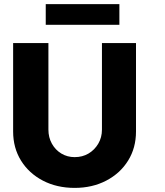

<svg xmlns="http://www.w3.org/2000/svg" viewBox="-20 -910 805 936"><path d="M44 -269V-700H216V-278Q216 -240 233 -209.5Q250 -179 279 -161.5Q308 -144 344 -144Q382 -144 411.5 -161.5Q441 -179 459 -209.5Q477 -240 477 -278V-700H643V-269Q643 -189 604.5 -127Q566 -65 498 -29.5Q430 6 344 6Q257 6 189 -29.5Q121 -65 82.5 -127Q44 -189 44 -269ZM203 -789V-890H562V-789Z"/></svg>

Font: Our Lexend
Style: Bold
Weight: 700
Designer: Bonnie Shaver-Troup, Thomas Jockin
Foundry: Lexend
Version: Version 1.007